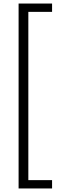

<svg xmlns="http://www.w3.org/2000/svg" viewBox="-20 -820 354 1084"><path d="M85 244V-800H274V-753H140V197H274V244Z"/></svg>

Font: Noto Sans Tamil SemiCondensed Light
Style: Regular
Weight: 300
Width: 4
Designer: Jelle Bosma - Monotype Design Team
Foundry: Monotype Imaging Inc.
Version: Version 2.004; ttfautohint (v1.8.4.7-5d5b)